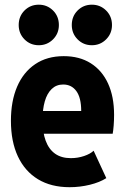

<svg xmlns="http://www.w3.org/2000/svg" viewBox="-20 -779 525 807"><path d="M272.5 7.8Q194.8 7.8 139.6 -25.6Q84.5 -59.1 55.2 -121.6Q25.9 -184.1 25.9 -271.5Q25.9 -354 52 -414.8Q78.1 -475.6 127.9 -509.3Q177.7 -543 248 -543Q314 -543 361.3 -513.2Q408.7 -483.4 434.1 -428.2Q459.5 -373 459.5 -296.4Q459.5 -273.4 457.8 -251.5Q456.1 -229.5 453.6 -216.8H146.5V-312.5H321.3Q321.3 -368.2 301 -396Q280.8 -423.8 245.6 -423.8Q216.8 -423.8 197.3 -405Q177.7 -386.2 168.2 -352.8Q158.7 -319.3 158.7 -274.9Q158.7 -223.6 171.9 -187.7Q185.1 -151.9 211.4 -133.1Q237.8 -114.3 277.8 -114.3Q307.1 -114.3 333.5 -123.3Q359.9 -132.3 373.5 -145.5L426.8 -30.3Q399.4 -12.7 357.7 -2.4Q315.9 7.8 272.5 7.8ZM366.2 -588.9Q330.6 -588.9 306.2 -613.5Q281.7 -638.2 281.7 -673.8Q281.7 -710.4 306.2 -734.9Q330.6 -759.3 366.2 -759.3Q401.4 -759.3 426 -734.9Q450.7 -710.4 450.7 -673.8Q450.7 -638.2 426 -613.5Q401.4 -588.9 366.2 -588.9ZM143.1 -588.9Q107.4 -588.9 83 -613.5Q58.6 -638.2 58.6 -673.8Q58.6 -710.4 83 -734.9Q107.4 -759.3 143.1 -759.3Q178.2 -759.3 202.9 -734.9Q227.5 -710.4 227.5 -673.8Q227.5 -638.2 202.9 -613.5Q178.2 -588.9 143.1 -588.9Z"/></svg>

Font: Reddit Sans Condensed ExtraBold
Style: Regular
Weight: 800
Designer: Stephen Hutchings
Foundry: Reddit
Version: Version 1.014